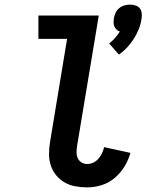

<svg xmlns="http://www.w3.org/2000/svg" viewBox="-20 -802 640 830"><path d="M494 -566 452 -614Q466 -625 477.5 -638Q489 -651 498 -666Q490 -668 484 -674Q478 -680 474.5 -687.5Q471 -695 471 -704Q471 -713 472 -722Q474 -734 479.5 -746Q485 -758 495 -766.5Q505 -775 517.5 -778.5Q530 -782 542 -782Q554 -782 565.5 -778.5Q577 -775 584 -766.5Q591 -758 592.5 -746Q594 -734 592 -722Q589 -699 580.5 -677.5Q572 -656 559.5 -636Q547 -616 530.5 -598Q514 -580 494 -566ZM357 8Q331 8 306 3.5Q281 -1 260 -13Q239 -25 223.5 -43.5Q208 -62 200 -85.5Q192 -109 192 -135Q192 -161 196 -186L270 -634H146V-735H407L313 -170Q311 -156 311 -142.5Q311 -129 316.5 -117.5Q322 -106 333 -99.5Q344 -93 357 -93Q371 -93 383.5 -99Q396 -105 405.5 -116Q415 -127 421 -139.5Q427 -152 430 -166L544 -141Q535 -110 518 -82Q501 -54 475.5 -32.5Q450 -11 419 -1.5Q388 8 357 8Z"/></svg>

Font: Iosevka Curly Slab Extended
Style: Bold Italic
Weight: 700
Width: 7
Italic angle: -9°
Monospace: yes
Designer: Belleve Invis
Foundry: Belleve Invis
Version: Version 11.0.0; ttfautohint (v1.8.3)